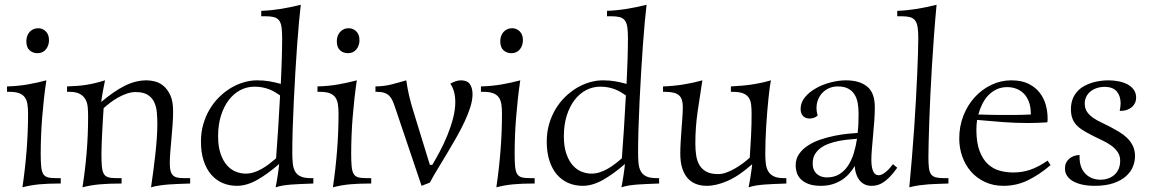

<svg xmlns="http://www.w3.org/2000/svg" viewBox="-20 -779 4889 815"><path d="M176.8 -438Q170.9 -399.4 166.5 -359.4Q162.1 -319.3 158.9 -279.5Q155.8 -239.7 154.3 -200.9Q152.8 -162.1 152.8 -126Q152.8 -92.8 154.8 -72.5Q156.7 -52.2 163.1 -41.3Q169.4 -30.3 181.9 -26.6Q194.3 -22.9 215.8 -22.9H237.8V0H230Q184.1 0 147.2 3.4Q110.4 6.8 75.2 16.1Q86.9 -63 93 -141.6Q99.1 -220.2 99.1 -295.9Q99.1 -319.3 96.4 -336.7Q93.8 -354 85.4 -365.7Q77.1 -377.4 61.5 -383.3Q45.9 -389.2 20 -389.2H9.8V-412.1Q59.1 -413.6 99.6 -420.9Q140.1 -428.2 176.8 -438ZM139.2 -553.2Q119.1 -553.2 105.5 -565.7Q91.8 -578.1 91.8 -604Q91.8 -615.2 95.2 -625.2Q98.6 -635.3 105.2 -642.8Q111.8 -650.4 121.1 -654.8Q130.4 -659.2 142.1 -659.2Q160.6 -659.2 174.3 -646Q188 -632.8 188 -607.9Q188 -597.2 184.6 -587.2Q181.2 -577.1 175 -569.6Q168.9 -562 159.9 -557.6Q150.9 -553.2 139.2 -553.2Z M787.1 0Q761.2 1 739.3 1.7Q717.3 2.4 697.5 3.9Q677.7 5.4 658.9 8.1Q640.1 10.7 621.1 16.1Q625.5 -12.2 630.1 -47.9Q634.8 -83.5 638.9 -119.9Q643.1 -156.2 645.5 -190.9Q647.9 -225.6 647.9 -252Q647.9 -277.3 645.8 -301.8Q643.6 -326.2 634.5 -345.5Q625.5 -364.7 606.9 -376.5Q588.4 -388.2 555.7 -388.2Q537.1 -388.2 518.1 -381.6Q499 -375 481.2 -365Q463.4 -355 447.5 -342.8Q431.6 -330.6 419.9 -319.8Q418.5 -296.4 416.7 -270.3Q415 -244.1 413.8 -218.5Q412.6 -192.9 411.6 -168.7Q410.6 -144.5 410.6 -124Q410.6 -92.3 412.4 -72.8Q414.1 -53.2 420.2 -42Q426.3 -30.8 438.5 -26.9Q450.7 -22.9 471.7 -22.9H496.1V0Q443.4 0 404.3 3.4Q365.2 6.8 330.1 16.1Q341.3 -55.2 347.7 -130.6Q354 -206.1 354 -285.2Q354 -304.2 352.5 -322.8Q351.1 -341.3 343.3 -356.2Q335.4 -371.1 319.3 -380.1Q303.2 -389.2 273.9 -389.2H264.6V-412.1Q286.6 -413.1 305.2 -414.3Q323.7 -415.5 342 -418.2Q360.4 -420.9 380.4 -425.5Q400.4 -430.2 425.8 -438Q421.4 -416 416.7 -391.4Q412.1 -366.7 409.7 -346.2Q463.9 -392.1 509.8 -415Q555.7 -438 603 -438Q618.2 -438 637.5 -433.3Q656.7 -428.7 673.8 -414.6Q690.9 -400.4 702.9 -374.8Q714.8 -349.1 714.8 -307.1Q714.8 -279.8 712.6 -250Q710.4 -220.2 707.8 -191.2Q705.1 -162.1 702.9 -135Q700.7 -107.9 700.7 -85.9Q700.7 -66.4 703.9 -54.2Q707 -42 714.1 -34.9Q721.2 -27.8 732.7 -25.4Q744.1 -22.9 760.7 -22.9H787.1Z M1177.7 -617.2Q1177.7 -646 1175 -664.1Q1172.4 -682.1 1164.6 -692.4Q1156.7 -702.6 1142.8 -706.3Q1128.9 -710 1106.9 -710H1088.9V-732.9Q1112.3 -733.9 1133.1 -736.1Q1153.8 -738.3 1173.8 -741.5Q1193.8 -744.6 1214.1 -749Q1234.4 -753.4 1256.8 -758.8Q1253.4 -731.4 1249.3 -686.8Q1245.1 -642.1 1241.2 -587.2Q1237.3 -532.2 1233.6 -470.7Q1230 -409.2 1227.1 -348.9Q1224.1 -288.6 1222.4 -232.7Q1220.7 -176.8 1220.7 -132.8Q1220.7 -106.4 1222.7 -86.2Q1224.6 -65.9 1232.4 -51.8Q1240.2 -37.6 1255.9 -30.3Q1271.5 -22.9 1298.8 -22.9H1310.1V0Q1281.2 1 1258.3 2Q1235.4 2.9 1216.3 4.4Q1197.3 5.9 1181.2 8.5Q1165 11.2 1149.9 16.1Q1151.9 7.3 1154.1 -5.4Q1156.2 -18.1 1158.4 -32Q1160.6 -45.9 1162.4 -59.3Q1164.1 -72.8 1165 -83Q1115.7 -40 1071.3 -15.1Q1026.9 9.8 985.8 9.8Q952.6 9.8 924.8 -2.2Q897 -14.2 876.5 -37.8Q856 -61.5 844.5 -96.7Q833 -131.8 833 -178.2Q833 -217.8 843 -252.2Q853 -286.6 870.4 -315.7Q887.7 -344.7 910.9 -367.4Q934.1 -390.1 960.4 -405.8Q986.8 -421.4 1015.1 -429.7Q1043.5 -438 1070.8 -438Q1100.1 -438 1123.8 -433.8Q1147.5 -429.7 1171.9 -422.9Q1172.9 -447.3 1174.1 -473.1Q1175.3 -499 1176 -524.4Q1176.8 -549.8 1177.2 -573.5Q1177.7 -597.2 1177.7 -617.2ZM1022.9 -42Q1040.5 -42 1057.4 -47.4Q1074.2 -52.7 1090.3 -61.8Q1106.4 -70.8 1121.8 -82.5Q1137.2 -94.2 1151.9 -106.9Q1156.2 -165 1160.6 -231Q1165 -296.9 1168.9 -374Q1157.7 -381.8 1146 -388.7Q1134.3 -395.5 1121.3 -400.4Q1108.4 -405.3 1093.3 -408.2Q1078.1 -411.1 1060.1 -411.1Q1028.3 -411.1 1000.2 -396.5Q972.2 -381.8 951.2 -354.5Q930.2 -327.1 918 -288.3Q905.8 -249.5 905.8 -201.2Q905.8 -156.7 916.3 -126.5Q926.8 -96.2 943.4 -77.4Q960 -58.6 981 -50.3Q1002 -42 1022.9 -42Z M1494.6 -438Q1488.8 -399.4 1484.4 -359.4Q1480 -319.3 1476.8 -279.5Q1473.6 -239.7 1472.2 -200.9Q1470.7 -162.1 1470.7 -126Q1470.7 -92.8 1472.7 -72.5Q1474.6 -52.2 1481 -41.3Q1487.3 -30.3 1499.8 -26.6Q1512.2 -22.9 1533.7 -22.9H1555.7V0H1547.9Q1502 0 1465.1 3.4Q1428.2 6.8 1393.1 16.1Q1404.8 -63 1410.9 -141.6Q1417 -220.2 1417 -295.9Q1417 -319.3 1414.3 -336.7Q1411.6 -354 1403.3 -365.7Q1395 -377.4 1379.4 -383.3Q1363.8 -389.2 1337.9 -389.2H1327.6V-412.1Q1377 -413.6 1417.5 -420.9Q1458 -428.2 1494.6 -438ZM1457 -553.2Q1437 -553.2 1423.3 -565.7Q1409.7 -578.1 1409.7 -604Q1409.7 -615.2 1413.1 -625.2Q1416.5 -635.3 1423.1 -642.8Q1429.7 -650.4 1439 -654.8Q1448.2 -659.2 1460 -659.2Q1478.5 -659.2 1492.2 -646Q1505.9 -632.8 1505.9 -607.9Q1505.9 -597.2 1502.4 -587.2Q1499 -577.1 1492.9 -569.6Q1486.8 -562 1477.8 -557.6Q1468.8 -553.2 1457 -553.2Z M1704.6 -438Q1709.5 -402.8 1716.8 -371.8Q1724.1 -340.8 1734.9 -306.2L1804.7 -79.1H1814.9Q1829.6 -103.5 1846.7 -135.5Q1863.8 -167.5 1878.4 -203.1Q1893.1 -238.8 1902.8 -275.6Q1912.6 -312.5 1912.6 -346.2Q1912.6 -368.2 1907.7 -387.7Q1902.8 -407.2 1891.6 -423.8Q1900.9 -429.2 1912.8 -433.6Q1924.8 -438 1936.5 -438Q1962.9 -438 1974.4 -422.1Q1985.8 -406.2 1985.8 -378.9Q1985.8 -354 1976.3 -324Q1966.8 -293.9 1951.4 -261.2Q1936 -228.5 1916.5 -194.3Q1897 -160.2 1877 -126.7Q1856.9 -93.3 1837.9 -62Q1818.8 -30.8 1804.7 -3.9L1769.5 9.8L1656.7 -324.2Q1651.4 -340.3 1645.8 -352.5Q1640.1 -364.7 1631.8 -372.8Q1623.5 -380.9 1611.3 -385Q1599.1 -389.2 1580.6 -389.2H1573.7V-412.1Q1595.2 -412.6 1611.1 -414.8Q1627 -417 1641.1 -420.4Q1655.3 -423.8 1670.2 -428.2Q1685.1 -432.6 1704.6 -438Z M2188.5 -438Q2182.6 -399.4 2178.2 -359.4Q2173.8 -319.3 2170.7 -279.5Q2167.5 -239.7 2166 -200.9Q2164.6 -162.1 2164.6 -126Q2164.6 -92.8 2166.5 -72.5Q2168.5 -52.2 2174.8 -41.3Q2181.2 -30.3 2193.6 -26.6Q2206.1 -22.9 2227.5 -22.9H2249.5V0H2241.7Q2195.8 0 2158.9 3.4Q2122.1 6.8 2086.9 16.1Q2098.6 -63 2104.7 -141.6Q2110.8 -220.2 2110.8 -295.9Q2110.8 -319.3 2108.2 -336.7Q2105.5 -354 2097.2 -365.7Q2088.9 -377.4 2073.2 -383.3Q2057.6 -389.2 2031.7 -389.2H2021.5V-412.1Q2070.8 -413.6 2111.3 -420.9Q2151.9 -428.2 2188.5 -438ZM2150.9 -553.2Q2130.9 -553.2 2117.2 -565.7Q2103.5 -578.1 2103.5 -604Q2103.5 -615.2 2106.9 -625.2Q2110.4 -635.3 2116.9 -642.8Q2123.5 -650.4 2132.8 -654.8Q2142.1 -659.2 2153.8 -659.2Q2172.4 -659.2 2186 -646Q2199.7 -632.8 2199.7 -607.9Q2199.7 -597.2 2196.3 -587.2Q2192.9 -577.1 2186.8 -569.6Q2180.7 -562 2171.6 -557.6Q2162.6 -553.2 2150.9 -553.2Z M2645.5 -617.2Q2645.5 -646 2642.8 -664.1Q2640.1 -682.1 2632.3 -692.4Q2624.5 -702.6 2610.6 -706.3Q2596.7 -710 2574.7 -710H2556.6V-732.9Q2580.1 -733.9 2600.8 -736.1Q2621.6 -738.3 2641.6 -741.5Q2661.6 -744.6 2681.9 -749Q2702.1 -753.4 2724.6 -758.8Q2721.2 -731.4 2717 -686.8Q2712.9 -642.1 2709 -587.2Q2705.1 -532.2 2701.4 -470.7Q2697.8 -409.2 2694.8 -348.9Q2691.9 -288.6 2690.2 -232.7Q2688.5 -176.8 2688.5 -132.8Q2688.5 -106.4 2690.4 -86.2Q2692.4 -65.9 2700.2 -51.8Q2708 -37.6 2723.6 -30.3Q2739.3 -22.9 2766.6 -22.9H2777.8V0Q2749 1 2726.1 2Q2703.1 2.9 2684.1 4.4Q2665 5.9 2648.9 8.5Q2632.8 11.2 2617.7 16.1Q2619.6 7.3 2621.8 -5.4Q2624 -18.1 2626.2 -32Q2628.4 -45.9 2630.1 -59.3Q2631.8 -72.8 2632.8 -83Q2583.5 -40 2539.1 -15.1Q2494.6 9.8 2453.6 9.8Q2420.4 9.8 2392.6 -2.2Q2364.7 -14.2 2344.2 -37.8Q2323.7 -61.5 2312.3 -96.7Q2300.8 -131.8 2300.8 -178.2Q2300.8 -217.8 2310.8 -252.2Q2320.8 -286.6 2338.1 -315.7Q2355.5 -344.7 2378.7 -367.4Q2401.9 -390.1 2428.2 -405.8Q2454.6 -421.4 2482.9 -429.7Q2511.2 -438 2538.6 -438Q2567.9 -438 2591.6 -433.8Q2615.2 -429.7 2639.6 -422.9Q2640.6 -447.3 2641.8 -473.1Q2643.1 -499 2643.8 -524.4Q2644.5 -549.8 2645 -573.5Q2645.5 -597.2 2645.5 -617.2ZM2490.7 -42Q2508.3 -42 2525.1 -47.4Q2542 -52.7 2558.1 -61.8Q2574.2 -70.8 2589.6 -82.5Q2605 -94.2 2619.6 -106.9Q2624 -165 2628.4 -231Q2632.8 -296.9 2636.7 -374Q2625.5 -381.8 2613.8 -388.7Q2602.1 -395.5 2589.1 -400.4Q2576.2 -405.3 2561 -408.2Q2545.9 -411.1 2527.8 -411.1Q2496.1 -411.1 2468 -396.5Q2439.9 -381.8 2418.9 -354.5Q2397.9 -327.1 2385.7 -288.3Q2373.5 -249.5 2373.5 -201.2Q2373.5 -156.7 2384 -126.5Q2394.5 -96.2 2411.1 -77.4Q2427.7 -58.6 2448.7 -50.3Q2469.7 -42 2490.7 -42Z M2794.4 -412.1Q2838.4 -413.6 2880.9 -420.4Q2923.3 -427.2 2961.4 -438Q2951.2 -373 2941.4 -306.2Q2931.6 -239.3 2931.6 -168.9Q2931.6 -141.6 2935.3 -118.2Q2939 -94.7 2949.5 -77.4Q2960 -60.1 2979 -50Q2998 -40 3028.8 -40Q3045.4 -40 3064 -46.9Q3082.5 -53.7 3100.6 -64.2Q3118.7 -74.7 3134.8 -86.9Q3150.9 -99.1 3162.6 -109.9Q3165.5 -155.3 3168 -201.2Q3170.4 -247.1 3170.4 -295.9Q3170.4 -318.8 3168.2 -336.2Q3166 -353.5 3157.7 -365.2Q3149.4 -377 3133.5 -383.1Q3117.7 -389.2 3089.8 -389.2H3082.5V-412.1Q3134.8 -414.6 3175.3 -420.9Q3215.8 -427.2 3252.4 -438Q3250 -426.8 3247.3 -406.7Q3244.6 -386.7 3241.9 -360.8Q3239.3 -335 3236.8 -305.2Q3234.4 -275.4 3232.4 -244.4Q3230.5 -213.4 3229.5 -183.1Q3228.5 -152.8 3228.5 -126Q3228.5 -103.5 3230.7 -84.5Q3232.9 -65.4 3241 -51.8Q3249 -38.1 3264.6 -30.5Q3280.3 -22.9 3307.6 -22.9H3317.9V0Q3289.1 1 3266.1 2Q3243.2 2.9 3224.1 4.4Q3205.1 5.9 3189 8.5Q3172.9 11.2 3157.7 16.1Q3159.7 5.4 3162.1 -7.6Q3164.6 -20.5 3166.5 -33.7Q3168.5 -46.9 3170.2 -59.3Q3171.9 -71.8 3172.9 -82Q3116.2 -31.7 3068.1 -11Q3020 9.8 2980.5 9.8Q2954.6 9.8 2933.8 1.7Q2913.1 -6.3 2898.4 -23.2Q2883.8 -40 2875.7 -65.7Q2867.7 -91.3 2867.7 -127Q2867.7 -150.9 2869.4 -178Q2871.1 -205.1 2873 -231.7Q2875 -258.3 2876.7 -282.7Q2878.4 -307.1 2878.4 -326.2Q2878.4 -359.9 2862.1 -374.5Q2845.7 -389.2 2803.7 -389.2H2794.4Z M3357.4 -76.2Q3357.4 -105 3372.3 -126Q3387.2 -147 3410.9 -162.1Q3434.6 -177.2 3463.9 -187Q3493.2 -196.8 3522.5 -202.6Q3551.8 -208.5 3577.9 -211.2Q3604 -213.9 3620.6 -214.8Q3623 -236.8 3623.8 -257.3Q3624.5 -277.8 3624.5 -295.9Q3624.5 -318.8 3621.1 -339.8Q3617.7 -360.8 3607.9 -377Q3598.1 -393.1 3580.8 -402.6Q3563.5 -412.1 3535.6 -412.1Q3516.1 -412.1 3499.5 -404.8Q3482.9 -397.5 3470.9 -385Q3459 -372.6 3452.4 -355.7Q3445.8 -338.9 3445.8 -319.8Q3445.8 -312.5 3447 -304.9Q3448.2 -297.4 3450.7 -289.1Q3445.3 -282.7 3435.8 -279.3Q3426.3 -275.9 3416.5 -275.9Q3409.2 -275.9 3402.3 -278.1Q3395.5 -280.3 3390.1 -285.2Q3384.8 -290 3381.6 -297.9Q3378.4 -305.7 3378.4 -316.9Q3378.4 -344.2 3397.2 -366.7Q3416 -389.2 3444.6 -405Q3473.1 -420.9 3506.8 -429.4Q3540.5 -438 3570.8 -438Q3628.4 -438 3660.9 -411.6Q3693.4 -385.3 3693.4 -324.2Q3693.4 -297.9 3691.2 -266.4Q3689 -234.9 3686 -204.1Q3683.1 -173.3 3680.9 -145.8Q3678.7 -118.2 3678.7 -100.1Q3678.7 -69.3 3686.3 -52.2Q3693.8 -35.2 3709.5 -35.2Q3718.8 -35.2 3728 -40.8Q3737.3 -46.4 3745.6 -54Q3753.9 -61.5 3760.3 -69.6Q3766.6 -77.6 3770.5 -82L3788.6 -66.9Q3771.5 -43 3756.8 -28.1Q3742.2 -13.2 3729 -4.6Q3715.8 3.9 3703.6 6.8Q3691.4 9.8 3679.7 9.8Q3661.6 9.8 3648.4 2.7Q3635.3 -4.4 3626.7 -16.1Q3618.2 -27.8 3613.5 -43Q3608.9 -58.1 3608.4 -74.2Q3598.6 -58.1 3585.4 -43Q3572.3 -27.8 3554.7 -16.1Q3537.1 -4.4 3514.6 2.7Q3492.2 9.8 3464.4 9.8Q3431.2 9.8 3410.2 1.2Q3389.2 -7.3 3377.4 -20.3Q3365.7 -33.2 3361.6 -48.3Q3357.4 -63.5 3357.4 -76.2ZM3489.7 -25.9Q3521 -25.9 3543.2 -39.8Q3565.4 -53.7 3580.3 -76.7Q3595.2 -99.6 3604.2 -129.2Q3613.3 -158.7 3617.7 -189.9Q3601.1 -188.5 3580.6 -186.5Q3560.1 -184.6 3539.3 -180.4Q3518.6 -176.3 3498.8 -169.2Q3479 -162.1 3463.6 -150.9Q3448.2 -139.6 3439 -123.8Q3429.7 -107.9 3429.7 -85.9Q3429.7 -67.4 3435.8 -55.9Q3441.9 -44.4 3451.2 -37.6Q3460.4 -30.8 3470.7 -28.3Q3481 -25.9 3489.7 -25.9Z M3920.9 -111.8Q3920.9 -84 3923.1 -66.4Q3925.3 -48.8 3932.1 -39.3Q3939 -29.8 3951.7 -26.4Q3964.4 -22.9 3984.9 -22.9H4005.9V0Q3982.4 1 3961.9 1.5Q3941.4 2 3921.9 3.4Q3902.3 4.9 3882.3 7.6Q3862.3 10.3 3839.8 16.1Q3845.7 -44.4 3850.8 -108.2Q3856 -171.9 3860.4 -234.1Q3864.7 -296.4 3867.9 -355Q3871.1 -413.6 3873.3 -463.6Q3875.5 -513.7 3876.7 -553.2Q3877.9 -592.8 3877.9 -617.2Q3877.9 -646 3875 -664.1Q3872.1 -682.1 3864.3 -692.4Q3856.4 -702.6 3842.5 -706.3Q3828.6 -710 3806.6 -710H3788.6V-732.9Q3812 -733.9 3832.8 -736.1Q3853.5 -738.3 3873.3 -741.5Q3893.1 -744.6 3913.1 -749Q3933.1 -753.4 3955.6 -758.8Q3949.7 -696.8 3944.8 -630.9Q3939.9 -564.9 3936 -500.5Q3932.1 -436 3929.2 -375.7Q3926.3 -315.4 3924.6 -264.4Q3922.9 -213.4 3921.9 -173.8Q3920.9 -134.3 3920.9 -111.8Z M4343.8 -256.8Q4291.5 -256.8 4238.3 -260.7Q4185.1 -264.6 4127.4 -270Q4124.5 -247.1 4124.5 -226.1Q4125 -172.4 4138.2 -137.7Q4151.4 -103 4173.1 -82.8Q4194.8 -62.5 4222.7 -54.7Q4250.5 -46.9 4280.8 -46.9Q4299.8 -46.9 4317.1 -49.6Q4334.5 -52.2 4352.1 -58.1Q4369.6 -64 4387.9 -73.5Q4406.2 -83 4426.8 -97.2L4439.5 -78.1Q4390.6 -36.6 4342.5 -13.4Q4294.4 9.8 4239.7 9.8Q4195.8 9.8 4160.9 -6.6Q4126 -22.9 4101.8 -50.5Q4077.6 -78.1 4064.7 -114.5Q4051.8 -150.9 4051.8 -190.9Q4051.8 -243.2 4069.6 -288.3Q4087.4 -333.5 4117.9 -366.7Q4148.4 -399.9 4188.5 -418.9Q4228.5 -438 4272.5 -438Q4316.9 -438 4346.4 -423.1Q4376 -408.2 4393.8 -384.8Q4411.6 -361.3 4419.2 -333.3Q4426.8 -305.2 4426.8 -278.8Q4426.8 -273.4 4426.8 -269Q4426.8 -264.6 4425.8 -259.8Q4383.3 -256.8 4343.8 -256.8ZM4255.4 -409.2Q4230.5 -409.2 4210.7 -399.9Q4190.9 -390.6 4175.5 -374.8Q4160.2 -358.9 4149.7 -337.6Q4139.2 -316.4 4132.8 -293Q4167.5 -292 4191.2 -291.5Q4214.8 -291 4231.4 -291H4279.8Q4296.9 -291 4314.5 -291.5Q4332 -292 4355.5 -293V-297.9Q4355.5 -324.2 4348.1 -345Q4340.8 -365.7 4327.6 -379.9Q4314.5 -394 4295.9 -401.6Q4277.3 -409.2 4255.4 -409.2Z M4732.9 -308.1Q4734.4 -316.4 4735.6 -324.5Q4736.8 -332.5 4736.8 -339.8Q4736.8 -371.6 4720.5 -390.9Q4704.1 -410.2 4668.9 -410.2Q4649.4 -410.2 4633.8 -404.5Q4618.2 -398.9 4607.2 -389.4Q4596.2 -379.9 4590.3 -366.9Q4584.5 -354 4584.5 -339.8Q4584.5 -318.4 4594.5 -304Q4604.5 -289.6 4620.1 -278.8Q4635.7 -268.1 4654.8 -259.3Q4673.8 -250.5 4692.4 -240.7Q4710.4 -231 4729.2 -220Q4748 -209 4763.4 -194.3Q4778.8 -179.7 4788.3 -160.6Q4797.9 -141.6 4797.9 -116.2Q4797.9 -93.3 4788.6 -70.8Q4779.3 -48.3 4758.8 -30.3Q4738.3 -12.2 4705.6 -1.2Q4672.9 9.8 4626.5 9.8Q4598.6 9.8 4575.4 4.9Q4552.2 0 4535.6 -9.3Q4519 -18.6 4509.8 -32.2Q4500.5 -45.9 4500.5 -63Q4500.5 -89.4 4518.1 -104.7Q4535.6 -120.1 4562.5 -121.1V-111.8Q4562.5 -67.4 4587.2 -41.7Q4611.8 -16.1 4652.8 -16.1Q4668 -16.1 4682.6 -21Q4697.3 -25.9 4709 -35.6Q4720.7 -45.4 4727.8 -60.8Q4734.9 -76.2 4734.9 -97.2Q4734.9 -118.2 4724.1 -133.8Q4713.4 -149.4 4697 -161.1Q4680.7 -172.9 4661.6 -181.9Q4642.6 -190.9 4626 -199.2L4608.9 -208Q4589.8 -217.8 4574.5 -227.5Q4559.1 -237.3 4548.3 -249.3Q4537.6 -261.2 4531.7 -277.1Q4525.9 -293 4525.9 -314.9Q4525.9 -340.3 4533.4 -359.1Q4541 -377.9 4553.7 -391.6Q4566.4 -405.3 4583 -414.3Q4599.6 -423.3 4617.2 -428.5Q4634.8 -433.6 4652.3 -435.8Q4669.9 -438 4684.6 -438Q4707 -438 4728.3 -433.8Q4749.5 -429.7 4766.1 -420.9Q4782.7 -412.1 4792.7 -397.9Q4802.7 -383.8 4802.7 -363.8Q4802.7 -353 4798.3 -343Q4793.9 -333 4785.4 -325.2Q4776.9 -317.4 4763.7 -312.7Q4750.5 -308.1 4732.9 -308.1Z"/></svg>

Font: Simonetta
Style: Regular
Weight: 400
Designer: Gayaneh Bagdasaryan
Foundry: BrownFox
Version: Version 1.001